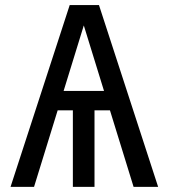

<svg xmlns="http://www.w3.org/2000/svg" viewBox="-20 -726 655 746"><path d="M21 0 250.8 -706.2H364.6L594.4 0H499L407.2 -297.4H347.2V0H263.1V-297.4H204.1L112.3 0ZM305.6 -627.2 227.2 -372.8H384.1Z"/></svg>

Font: FiraCode Nerd Font Mono
Style: Regular
Weight: 400
Monospace: yes
Designer: Carrois Corporate, Edenspiekermann AG, Nikita Prokopov
Foundry: Carrois Corporate, Edenspiekermann AG, Nikita Prokopov
Version: Version 6.002;Nerd Fonts 3.4.0